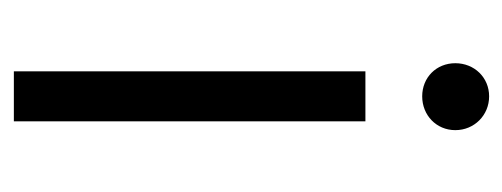

<svg xmlns="http://www.w3.org/2000/svg" viewBox="-250 -494 743 284"><g transform="rotate(90 122.0 -351.5)"><path d="M122 -604C150 -604 172 -625 172 -653C172 -681 150 -703 122 -703C94 -703 73 -681 73 -653C73 -625 94 -604 122 -604ZM85 0H159V-520H85Z"/></g></svg>

Font: Fixel Text Regular
Style: Regular
Weight: 400
Width: 4
Designer: AlfaBravo + MacPaw
Foundry: Kyrylo Tkachov, Marchela Mozhyna, Serhii Makarenko, Maria Weinstein, Zakhar Kryvoshyya
Version: Version 1.211